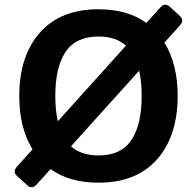

<svg xmlns="http://www.w3.org/2000/svg" viewBox="-20 -756 794 812"><path d="M61.5 -350.1Q61.5 -518.6 148.4 -617.7Q235.4 -716.8 396.5 -716.8Q519.5 -716.8 599.1 -659.2L657.7 -724.1Q677.2 -746.1 697.3 -728L740.7 -688.5Q760.7 -670.9 741.2 -648.9L675.3 -575.7Q731.4 -485.4 731.4 -350.1Q731.4 -181.6 644.5 -82.5Q557.6 16.6 396.5 16.6Q273.4 16.6 193.8 -41L135.3 23.9Q115.7 45.9 95.7 27.8L52.2 -11.7Q32.2 -29.8 51.8 -51.3L117.7 -124.5Q61.5 -214.8 61.5 -350.1ZM213.9 -350.1Q213.9 -289.6 224.6 -243.2L512.7 -563Q469.7 -601.6 396.5 -601.6Q301.3 -601.6 257.6 -536.9Q213.9 -472.2 213.9 -350.1ZM280.3 -137.2Q323.2 -98.6 396.5 -98.6Q491.7 -98.6 535.4 -163.3Q579.1 -228 579.1 -350.1Q579.1 -410.6 568.4 -457Z"/></svg>

Font: Istok Web
Style: Bold
Weight: 700
Designer: Andrey V. Panov
Foundry: Andrey V. Panov
Version: Version 1.0.2g